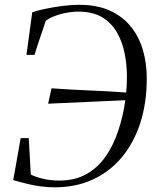

<svg xmlns="http://www.w3.org/2000/svg" viewBox="-20 -771 643 798"><path d="M208.5 7.5Q180 7.5 152.2 4Q124.5 0.5 95.8 -6.2Q67 -13 35 -22.5L66 -197H99.5L108 -46Q120.5 -38 153.8 -29.2Q187 -20.5 226.5 -20.5Q291 -20.5 338.5 -47Q386 -73.5 418.5 -120Q451 -166.5 471.2 -226.8Q491.5 -287 501 -354.5L180 -340L194 -404Q233 -401 271.8 -399Q310.5 -397 349.2 -395.2Q388 -393.5 426.8 -391.5Q465.5 -389.5 504.5 -386.5Q506 -404 506.8 -421.2Q507.5 -438.5 507.5 -453Q507.5 -501.5 498.2 -548.5Q489 -595.5 467.2 -634.2Q445.5 -673 408.5 -696.8Q371.5 -720.5 316 -722.5Q287.5 -723.5 259.2 -718.5Q231 -713.5 207.8 -704.5Q184.5 -695.5 170 -684.5Q166 -671.5 159.8 -653Q153.5 -634.5 146.5 -614.2Q139.5 -594 133.5 -575.2Q127.5 -556.5 123.5 -543H90L114 -720Q132 -726.5 164.5 -733.5Q197 -740.5 235.8 -745.8Q274.5 -751 310.5 -751Q383 -751 435.8 -727.2Q488.5 -703.5 522.8 -661.8Q557 -620 573.5 -564.5Q590 -509 590 -445.5Q590 -342.5 562.8 -259Q535.5 -175.5 485.2 -116Q435 -56.5 364.8 -24.5Q294.5 7.5 208.5 7.5Z"/></svg>

Font: Merriweather 144pt Light
Style: Italic
Weight: 300
Italic angle: -7.8°
Version: Version 2.101